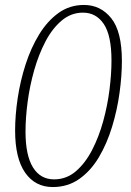

<svg xmlns="http://www.w3.org/2000/svg" viewBox="-20 -744 528 775"><path d="M193 11Q122 11 81.5 -47Q41 -105 41 -217Q41 -279 51.5 -348.5Q62 -418 83.5 -484.5Q105 -551 138 -605Q171 -659 216 -691.5Q261 -724 319 -724Q386 -724 429 -670.5Q472 -617 472 -498Q472 -438 462.5 -369Q453 -300 432.5 -232.5Q412 -165 379.5 -110Q347 -55 300.5 -22Q254 11 193 11ZM198 -20Q248 -20 286 -52.5Q324 -85 351.5 -138Q379 -191 396.5 -254.5Q414 -318 422 -382Q430 -446 430 -499Q430 -601 399 -647Q368 -693 315 -693Q267 -693 229 -661Q191 -629 163.5 -576.5Q136 -524 118 -460.5Q100 -397 91.5 -332.5Q83 -268 83 -213Q83 -117 113 -68.5Q143 -20 198 -20Z"/></svg>

Font: Noto Serif SemiCondensed ExtraLight
Style: Italic
Weight: 200
Width: 4
Italic angle: -12°
Designer: Monotype Design Team
Foundry: Monotype Imaging Inc.
Version: Version 2.013